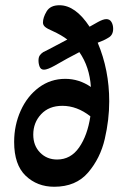

<svg xmlns="http://www.w3.org/2000/svg" viewBox="-20 -700 485 733"><path d="M34 -158Q34 -222 59 -277.5Q84 -333 128.5 -366Q173 -399 229 -399Q282 -399 327 -368Q322 -445 283 -501Q238 -478 188 -449Q161 -434 148 -434Q136 -434 131.5 -445Q127 -456 127 -469Q127 -481 131.5 -488Q136 -495 145 -501L165 -511L237 -549Q215 -566 180 -582Q161 -590 152.5 -597Q144 -604 144 -614Q144 -633 158 -656.5Q172 -680 207 -680Q268 -680 322 -598L354 -616Q374 -627 386 -627Q399 -627 405.5 -616Q412 -605 412 -590Q412 -565 392 -555Q376 -545 353 -537Q397 -433 397 -313Q397 -243 380 -169.5Q363 -96 316.5 -41.5Q270 13 187 13Q122 13 78 -29Q34 -71 34 -158ZM325 -256Q274 -296 218 -296Q167 -296 137 -264Q107 -232 107 -186Q107 -144 133 -117.5Q159 -91 198 -91Q250 -91 282 -137Q314 -183 325 -256Z"/></svg>

Font: AkayaTelivigala
Style: Regular
Weight: 400
Designer: Vaishnavi Murthy Yerkadithaya ( vaishnavimurthy@gmail.com ), Juan Luis Blanco Aristondo ( juan@blancoletters.com )
Version: Version 1.000